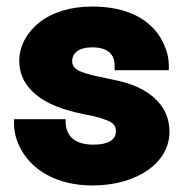

<svg xmlns="http://www.w3.org/2000/svg" viewBox="-20 -558 570 588"><path d="M23 -180C23 -157 28 -134 39 -111C74 -36 156 10 263 10C333 10 391 -8 433 -37C468 -62 499 -100 499 -155C499 -181 492 -205 481 -224C457 -263 418 -288 370 -303C332 -315 278 -322 244 -333C218 -341 201 -350 201 -370C201 -397 223 -413 262 -413C308 -413 331 -394 331 -356V-343H497V-356C497 -383 490 -406 479 -429C443 -501 366 -538 263 -538C195 -538 139 -520 100 -489C68 -463 39 -423 39 -371C39 -348 45 -327 55 -309C89 -250 163 -223 238 -208C260 -204 277 -200 290 -196C319 -186 335 -180 335 -156C335 -129 310 -115 266 -115C215 -115 184 -136 181 -181V-193H23Z"/></svg>

Font: Asimov Pro
Style: Ult
Weight: 900
Designer: Google
Version: Version 2.000980; 2014